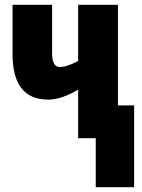

<svg xmlns="http://www.w3.org/2000/svg" viewBox="-20 -573 589 796"><path d="M304 -553V-320Q256 -295 228 -295Q196 -295 196 -353V-553H32V-349Q32 -160 180 -160Q233 -160 304 -201V0H377V203H536V-136H469V-553Z"/></svg>

Font: Noto Sans Display Condensed Black
Style: Regular
Weight: 900
Width: 3
Designer: Monotype Design team
Foundry: Monotype Imaging Inc.
Version: 1.000